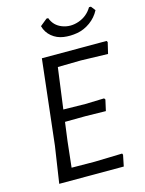

<svg xmlns="http://www.w3.org/2000/svg" viewBox="-123 -903 737 977"><g transform="rotate(-15 245.0 -414.5)"><path d="M454 -829 472 -806Q454 -771 421.5 -747.5Q389 -724 352 -717.5Q315 -711 280 -716Q245 -721 218.5 -743Q192 -765 183 -799L220 -829H229Q244 -787 286 -771Q328 -755 373.5 -771Q419 -787 444 -829ZM414 -66 417 -59 405 0H65L94 -193L145 -640H486L490 -633L476 -574L334 -578L212 -576L183 -360L298 -358L398 -361L403 -354L390 -296L283 -298L175 -297L162 -199L147 -63L269 -62Z"/></g></svg>

Font: Alegreya Sans
Style: Italic
Weight: 400
Italic angle: -7°
Designer: Juan Pablo del Peral
Foundry: Huerta Tipografica
Version: Version 2.007